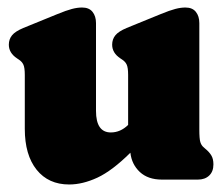

<svg xmlns="http://www.w3.org/2000/svg" viewBox="-20 -478 593 511"><path d="M46 -135V-278.5Q46 -298 42.2 -306Q38.5 -314 30 -319.5L25.5 -322.5Q3.5 -337 3.5 -359Q3.5 -373.5 12 -384Q20.5 -394.5 42 -403.5L131.5 -440Q157 -450.5 171.5 -454.2Q186 -458 198.5 -458Q217 -458 226.2 -446.5Q235.5 -435 235.5 -416.5V-183Q235.5 -125.5 275 -125.5Q300.5 -125.5 321 -145.5V-278.5Q321 -298 317.2 -306Q313.5 -314 305 -319.5L300.5 -322.5Q278.5 -337 278.5 -359Q278.5 -373.5 287 -384Q295.5 -394.5 317 -403.5L406.5 -440Q432 -450.5 446.5 -454.2Q461 -458 473.5 -458Q492 -458 501.2 -446.5Q510.5 -435 510.5 -416.5V-133Q510.5 -108.5 513.2 -99.8Q516 -91 521.5 -86.5L526.5 -82Q537 -73.5 542.5 -64.2Q548 -55 548 -40.5Q548 -21.5 536.8 -10.8Q525.5 0 506.5 0H411Q374 0 352.2 -20.2Q330.5 -40.5 327 -71.5Q278.5 -23.5 239.2 -5.2Q200 13 164 13Q109 13 77.5 -26.2Q46 -65.5 46 -135Z"/></svg>

Font: Fraunces 144pt SuperSoft Black
Style: Regular
Weight: 900
Version: Version 1.000;[b76b70a41]